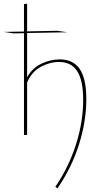

<svg xmlns="http://www.w3.org/2000/svg" viewBox="-36 -732 580 1041"><path d="M288 -410Q361 -410 396.5 -357.5Q432 -305 432 -194Q432 -75 392.5 50.5Q353 176 276 289L264 281Q338 172 376.5 49.5Q415 -73 415 -190Q415 -295 383 -345.5Q351 -396 284 -396Q234 -396 185 -369.5Q136 -343 111 -285V0H94V-552L38 -551L-16 -559L94 -561V-710L111 -712V-562L275 -565L329 -557L111 -553V-313Q138 -362 187 -386Q236 -410 288 -410Z"/></svg>

Font: EauTest Thin
Style: Italic
Weight: 250
Italic angle: -12°
Designer: Christian Thalmann (Catharsis Fonts)
Version: Version 0.001;PS 000.001;hotconv 1.0.88;makeotf.lib2.5.64775